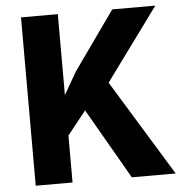

<svg xmlns="http://www.w3.org/2000/svg" viewBox="-52 -777 778 826"><g transform="rotate(-5 337.0 -363.5)"><path d="M211 -181.5 195 -320 283.5 -474 463 -727H649L400.5 -387.5L337 -339.5ZM69 0V-727H228V0ZM484 0 272 -368 392 -460 673.5 0Z"/></g></svg>

Font: Spline Sans
Style: Regular
Weight: 400
Designer: Eben Sorkin, Mirko Velimirovic
Foundry: Sorkin Type
Version: Version 1.001